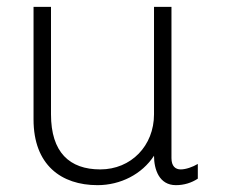

<svg xmlns="http://www.w3.org/2000/svg" viewBox="-20 -531 658 561"><path d="M430 -76C430 -36 445 10 494 10C518 10 540 3 558 -9V-52C543 -43 523 -36 508 -36C493 -36 481 -45 481 -69V-511H430V-197C430 -105 363 -36 273 -36C183 -36 129 -86 129 -197V-511H78V-182C78 -49 159 10 265 10C332 10 395 -22 430 -76Z"/></svg>

Font: ChivoLight
Style: Regular
Weight: 300
Designer: Hector Gatti
Foundry: Omnibus-Type
Version: Version 1.004;PS 001.004;hotconv 1.0.88;makeotf.lib2.5.64775